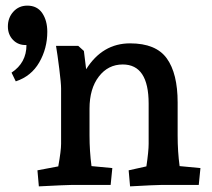

<svg xmlns="http://www.w3.org/2000/svg" viewBox="-20 -657 753 682"><path d="M113 -52 187 -66Q197 -122 197 -146V-343Q197 -361 190.5 -413Q184 -465 179 -494H258L278 -476L286 -411Q344 -503 442 -503Q534 -503 572.5 -449.5Q611 -396 611 -293V-176Q611 -118 618 -67L692 -60L686 0H551Q532 0 442 5L437 -52L500 -66Q508 -120 508 -146V-289Q508 -428 416 -428Q364 -428 331 -385Q298 -342 298 -271V-176Q298 -120 305 -67L379 -60L373 0H232Q216 0 118 5ZM74 -497Q45 -496 26.5 -515Q8 -534 8 -563Q8 -594 27.5 -615.5Q47 -637 77 -637Q112 -637 130 -610.5Q148 -584 148 -544Q148 -485 119.5 -435.5Q91 -386 36 -368L21 -399Q74 -434 74 -497Z"/></svg>

Font: Andada Pro SemiBold
Style: Regular
Weight: 600
Designer: Carolina Giovagnoli
Foundry: Huerta Tipografica
Version: Version 3.005